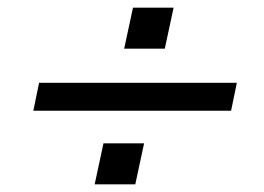

<svg xmlns="http://www.w3.org/2000/svg" viewBox="-20 -561 690 501"><path d="M67 -272 82 -345H598L583 -272ZM227 -80 250 -187H356L333 -80ZM304 -434 327 -541H433L410 -434Z"/></svg>

Font: Azeret Mono Thin Light
Style: Italic
Weight: 300
Italic angle: -12°
Version: Version 1.002